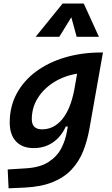

<svg xmlns="http://www.w3.org/2000/svg" viewBox="-20 -815 626 1070"><path d="M27.8 234.4 22.9 129.4 125.5 123Q203.1 118.2 250 88.1Q296.9 58.1 320.8 12.7Q344.7 -32.7 353 -82.5L357.9 -109.9H346.7Q320.3 -52.2 274.4 -21Q228.5 10.3 168 10.3Q104 10.3 69.1 -27.1Q34.2 -64.5 34.2 -132.3Q34.2 -221.2 72.8 -293Q111.3 -364.7 180.4 -416Q249.5 -467.3 342.5 -494.9Q435.5 -522.5 544.4 -522.5H553.7L478.5 -98.1Q466.3 -29.3 442.9 28.8Q419.4 86.9 378.2 130.6Q336.9 174.3 272.9 200.2Q209 226.1 115.7 230.5ZM409.7 -404.3Q337.4 -392.6 280.3 -356.7Q223.1 -320.8 190.2 -267.8Q157.2 -214.8 157.2 -150.4Q157.2 -94.2 214.4 -94.2Q280.3 -94.2 326.7 -150.4Q373 -206.5 393.6 -313ZM446.8 -795.4 531.2 -609.9H407.2L377.4 -718.8L310.5 -609.9H178.7L329.1 -795.4Z"/></svg>

Font: Cascadia Mono NF SemiBold
Style: Italic
Weight: 600
Italic angle: -10°
Monospace: yes
Designer: Aaron Bell
Foundry: Saja Typeworks
Version: Version 2404.023; ttfautohint (v1.8.4)